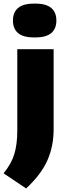

<svg xmlns="http://www.w3.org/2000/svg" viewBox="-34 -826 386 1083"><path d="M113.5 237 -14 151.5Q29 100 46.2 44.8Q63.5 -10.5 63.5 -89V-548.5H268.5V-96Q268.5 -2.5 234 77Q199.5 156.5 113.5 237ZM161.5 -614.5Q98 -614.5 68.5 -639Q39 -663.5 39 -710.5Q39 -757 68.5 -781.5Q98 -806 161.5 -806Q225 -806 254.5 -781.5Q284 -757 284 -710.5Q284 -663.5 254.5 -639Q225 -614.5 161.5 -614.5Z"/></svg>

Font: Encode Sans Expanded Expanded ExtraBold
Style: Regular
Weight: 800
Width: 7
Designer: Multiple Designers
Foundry: Impallari Type
Version: Version 3.000; ttfautohint (v1.8.3) -l 8 -r 50 -G 200 -x 14 